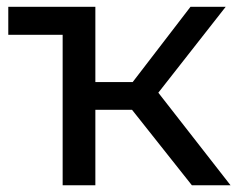

<svg xmlns="http://www.w3.org/2000/svg" viewBox="-20 -550 712 570"><path d="M345.1 -257.9 424.9 -307 664.4 0H549.6ZM166 -529.9H263.1V0H166ZM4.6 -529.9H263.1V-446.6H4.6ZM233.9 -306.3H408.9V-224H233.9ZM342.6 -265.6 545.6 -529.9H650.1L433.4 -253.6Z"/></svg>

Font: iiserrat Thin
Style: Regular
Weight: 100
Designer: Akira Ohta
Foundry: Akira Ohta
Version: Version 1.200;Glyphs 3.3.1 (3343)